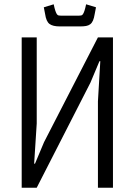

<svg xmlns="http://www.w3.org/2000/svg" viewBox="-20 -874 627 894"><path d="M258 -751Q226 -751 210.5 -762.5Q195 -774 190 -809L184 -840L230 -854Q234 -835 237.5 -824.5Q241 -814 244.5 -808.5Q248 -803 253 -802Q258 -801 265 -801H346Q353 -801 358 -802Q363 -803 366.5 -808.5Q370 -814 373.5 -824.5Q377 -835 381 -854L427 -840L421 -809Q418 -790 413 -778.5Q408 -767 400 -761Q392 -755 380.5 -753Q369 -751 353 -751ZM185 -212 436 -700H506V0H436V-402L447 -589H443L401 -489L151 0H81V-700H151V-299L139 -112H143Z"/></svg>

Font: Strong
Style: Regular
Weight: 400
Designer: Roman Shchyukin (Gaslight Type Foundry)
Foundry: Cyreal (www.cyreal.org)
Version: Version 1.001